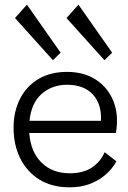

<svg xmlns="http://www.w3.org/2000/svg" viewBox="-20 -791 548 820"><path d="M477 -102Q472 -91 457.5 -72.5Q443 -54 419 -35.5Q395 -17 359.5 -4Q324 9 277 9Q202 9 148.5 -24Q95 -57 66.5 -114.5Q38 -172 38 -245Q38 -316 66 -370Q94 -424 145 -454Q196 -484 266 -484Q340 -484 391.5 -449.5Q443 -415 465.5 -356Q488 -297 475 -223H105Q111 -142 157.5 -96.5Q204 -51 277 -51Q336 -51 372.5 -75.5Q409 -100 427 -141ZM266 -429Q203 -429 158.5 -390.5Q114 -352 106 -275H411Q415 -346 376.5 -387.5Q338 -429 266 -429ZM426 -534 264 -714 315 -771 459 -566ZM206 -534 44 -714 95 -771 239 -566Z"/></svg>

Font: Lil Grotesk
Style: Regular
Weight: 400
Designer: Bastien Sozeau
Foundry: NBR — Bastien Sozeau
Version: Version 4.002; ttfautohint (v1.8.4.7-5d5b)